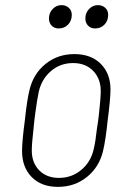

<svg xmlns="http://www.w3.org/2000/svg" viewBox="-20 -721 492 749"><path d="M66 -132Q66 -170 77 -252Q85 -329 95 -370Q110 -433 157.5 -471.5Q205 -510 270 -510Q335 -510 373 -472Q411 -434 411 -372Q411 -335 400 -251Q392 -174 382 -132Q367 -69 319 -30.5Q271 8 206 8Q141 8 103.5 -30.5Q66 -69 66 -132ZM346 -141Q353 -171 358 -218L363 -251L366 -276Q373 -339 373 -366Q373 -414 343.5 -444.5Q314 -475 265 -475Q215 -475 178.5 -443.5Q142 -412 131 -362Q125 -334 118 -282L114 -251L111 -221Q104 -160 104 -134Q104 -86 133 -56.5Q162 -27 210 -27Q260 -27 297.5 -58.5Q335 -90 346 -141ZM313 -649Q313 -671 327.5 -686Q342 -701 362 -701Q379 -701 390.5 -690.5Q402 -680 402 -663Q402 -640 387.5 -625Q373 -610 351 -610Q334 -610 323.5 -621Q313 -632 313 -649ZM171 -649Q171 -671 185.5 -686Q200 -701 220 -701Q237 -701 248.5 -690.5Q260 -680 260 -663Q260 -640 245.5 -625Q231 -610 209 -610Q192 -610 181.5 -621Q171 -632 171 -649Z"/></svg>

Font: Barlow Semi Condensed ExLight
Style: Italic
Weight: 275
Width: 4
Italic angle: -7°
Designer: Jeremy Tribby
Foundry: Tribby Type
Version: Version 1.408